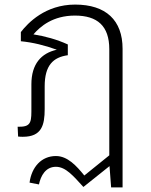

<svg xmlns="http://www.w3.org/2000/svg" viewBox="-20 -591 658 838"><path d="M308 -571C178 -571 102 -491 71 -451V-411C123 -406 176 -393 228 -374C160 -359 117 -312 117 -223V-124C117 -65 119 -38 67 -38H57L59 5C69 6 73 6 80 6C162 6 175 -45 175 -115V-214C175 -306 212 -341 276 -350V-397C228 -419 176 -433 126 -441C156 -476 211 -523 307 -523C405 -523 457 -478 457 -376V87L348 175C314 133 275 90 224 90C161 90 118 138 109 206L150 214C158 176 179 137 224 137C267 137 300 177 344 225L458 134L465 227H515V-378C515 -503 442 -571 308 -571Z"/></svg>

Font: FiraGO Light
Style: Regular
Weight: 300
Designer: bBox Type
Foundry: bBox Type GmbH
Version: Version 1.001;PS 001.001;hotconv 1.0.88;makeotf.lib2.5.64775